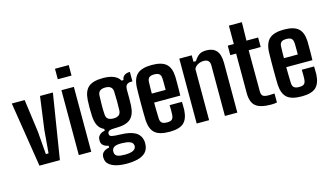

<svg xmlns="http://www.w3.org/2000/svg" viewBox="-105 -1165 2972 1715"><g transform="rotate(-15 1381.0 -307.5)"><path d="M125 0 30 -600H149L190 -298L207 -85H232L250 -298L291 -600H410L314 0Z M483 -703V-800H610V-703ZM489 0V-600H604V0Z M884 185Q800 185 751.5 161Q703 137 697 97Q696 91 695 82Q694 73 695 66Q698 41 717.5 25.5Q737 10 768 5V-12Q708 -23 702 -67Q702 -76 702 -81.5Q702 -87 702 -93Q705 -114 722.5 -130Q740 -146 769 -150V-167Q732 -183 714 -217Q696 -251 693 -305Q691 -347 691 -381Q691 -415 693 -453Q698 -537 740 -573Q782 -609 874 -609Q994 -609 1030 -544H1048Q1054 -599 1122 -600V-512H1109Q1083 -512 1069 -498.5Q1055 -485 1055 -452Q1056 -403 1055.5 -370Q1055 -337 1054 -305Q1049 -222 1007.5 -185.5Q966 -149 874 -149Q872 -149 869.5 -149Q867 -149 865 -149Q824 -149 809.5 -140.5Q795 -132 795 -117V-111Q795 -94 818 -88.5Q841 -83 893 -82Q986 -80 1033 -52.5Q1080 -25 1088 32Q1089 39 1089 49.5Q1089 60 1088 71Q1082 115 1054.5 139.5Q1027 164 983 174.5Q939 185 884 185ZM874 -236Q905 -236 922.5 -249Q940 -262 942 -291Q944 -332 943.5 -374.5Q943 -417 941 -467Q938 -522 874 -522Q806 -522 805 -465Q803 -415 802.5 -375Q802 -335 805 -293Q806 -262 824 -249Q842 -236 874 -236ZM888 103Q978 103 990 62Q995 49 989 34Q979 -1 888 -3Q842 -4 821 6.5Q800 17 796 38Q794 44 794.5 51.5Q795 59 796 64Q800 86 822 94.5Q844 103 888 103Z M1388 -221H1502Q1502 -210 1502.5 -186Q1503 -162 1503 -146Q1498 -63 1458 -27Q1418 9 1328 9Q1233 9 1192 -27.5Q1151 -64 1146 -146Q1145 -175 1144.5 -216Q1144 -257 1144 -301Q1144 -345 1144.5 -385Q1145 -425 1146 -453Q1151 -537 1193.5 -573Q1236 -609 1326 -609Q1417 -609 1458 -573Q1499 -537 1503 -457Q1503 -446 1503.5 -416Q1504 -386 1503.5 -349Q1503 -312 1502 -279H1260Q1260 -244 1261 -208Q1262 -172 1263 -133Q1264 -103 1279 -90.5Q1294 -78 1327 -78Q1360 -78 1373 -90.5Q1386 -103 1388 -134Q1389 -149 1389 -171Q1389 -193 1388 -221ZM1326 -522Q1292 -522 1278 -509Q1264 -496 1263 -469Q1262 -442 1261.5 -415.5Q1261 -389 1261 -362H1389Q1389 -396 1389 -427.5Q1389 -459 1388 -469Q1386 -498 1371.5 -510Q1357 -522 1326 -522Z M1579 0V-600H1694V-540H1717Q1737 -573 1761.5 -591Q1786 -609 1830 -609Q1891 -609 1922.5 -574Q1954 -539 1955 -461V0H1840V-470Q1839 -524 1783 -524Q1756 -524 1730 -510.5Q1704 -497 1694 -473V0Z M2267 9Q2166 9 2123.5 -26.5Q2081 -62 2081 -147V-512H2027V-600H2083V-770H2203L2200 -600H2308V-512H2197L2198 -134Q2198 -100 2213 -88.5Q2228 -77 2267 -77Q2282 -77 2293.5 -78Q2305 -79 2320 -79V4Q2298 9 2267 9Z M2610 -221H2724Q2724 -210 2724.5 -186Q2725 -162 2725 -146Q2720 -63 2680 -27Q2640 9 2550 9Q2455 9 2414 -27.5Q2373 -64 2368 -146Q2367 -175 2366.5 -216Q2366 -257 2366 -301Q2366 -345 2366.5 -385Q2367 -425 2368 -453Q2373 -537 2415.5 -573Q2458 -609 2548 -609Q2639 -609 2680 -573Q2721 -537 2725 -457Q2725 -446 2725.5 -416Q2726 -386 2725.5 -349Q2725 -312 2724 -279H2482Q2482 -244 2483 -208Q2484 -172 2485 -133Q2486 -103 2501 -90.5Q2516 -78 2549 -78Q2582 -78 2595 -90.5Q2608 -103 2610 -134Q2611 -149 2611 -171Q2611 -193 2610 -221ZM2548 -522Q2514 -522 2500 -509Q2486 -496 2485 -469Q2484 -442 2483.5 -415.5Q2483 -389 2483 -362H2611Q2611 -396 2611 -427.5Q2611 -459 2610 -469Q2608 -498 2593.5 -510Q2579 -522 2548 -522Z"/></g></svg>

Font: Big Shoulders Text
Style: Bold
Weight: 700
Designer: Patric King
Foundry: XO Type Co
Version: Version 1.000; ttfautohint (v1.8.2)